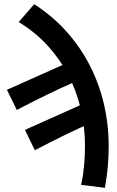

<svg xmlns="http://www.w3.org/2000/svg" viewBox="-20 -715 557 915"><path d="M480 180 367 166Q377 118 381 72Q385 26 385 -19Q385 -110 365 -195.5Q345 -281 305.5 -357Q266 -433 207 -497.5Q148 -562 69 -610L143 -695Q230 -639 296 -565.5Q362 -492 407 -405Q452 -318 475 -220Q498 -122 498 -18Q498 32 493.5 81Q489 130 480 180ZM146 1 99 -96 432 -245 429 -136Q358 -105 290 -72Q222 -39 146 1ZM60 -191 13 -287 347 -436 344 -328Q272 -297 204.5 -264Q137 -231 60 -191Z"/></svg>

Font: Source Sans 3 SemiBold
Style: Regular
Weight: 600
Designer: Paul D. Hunt
Foundry: Adobe
Version: Version 3.046;hotconv 1.0.118;makeotfexe 2.5.65603